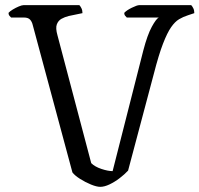

<svg xmlns="http://www.w3.org/2000/svg" viewBox="-20 -725 774 745"><path d="M369 0Q355 0 333 -9Q311 -18 290.5 -31Q270 -44 261 -56L107 -628Q104 -641 96.5 -649Q89 -657 73 -657H23Q21 -659 17 -663.5Q13 -668 13 -675Q18 -681 29.5 -688Q41 -695 53 -700Q65 -705 71 -705H288Q292 -701 296 -693Q300 -685 300 -674L247 -663Q231 -659 218.5 -652Q206 -645 200.5 -630.5Q195 -616 203 -588L334 -92Q348 -78 373.5 -69.5Q399 -61 417 -61L536 -529Q552 -590 569 -621Q586 -652 596 -657H472Q470 -659 466 -663.5Q462 -668 462 -675Q471 -685 491.5 -695Q512 -705 520 -705H722Q726 -701 730 -693Q734 -685 734 -674L710 -666Q691 -660 675 -650.5Q659 -641 644 -619.5Q629 -598 612.5 -555.5Q596 -513 577 -439L477 -63Q463 -48 444 -33.5Q425 -19 405 -9.5Q385 0 369 0Z"/></svg>

Font: Texturina 72pt
Style: Regular
Weight: 400
Designer: Guillermo Torres Carreño
Foundry: Omnibus-Type
Version: Version 1.002; ttfautohint (v1.8.3)